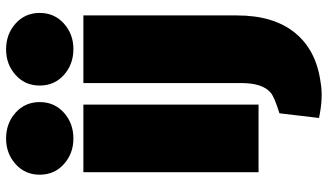

<svg xmlns="http://www.w3.org/2000/svg" viewBox="-238 -596 1053 616"><g transform="rotate(-90 288.0 -288.5)"><path d="M438 -579Q389 -579 355 -609.5Q321 -640 321 -687Q321 -734 355 -764.5Q389 -795 437 -795Q486 -795 520 -764.5Q554 -734 554 -687Q554 -640 520 -609.5Q486 -579 438 -579ZM546 -54Q546 63 490.5 131.5Q435 200 332 214Q283 223 217 209L232 82Q284 66 298 54Q329 28 329 -40V-547H546ZM151 -579Q103 -579 69 -609.5Q35 -640 35 -687Q35 -734 69 -764.5Q103 -795 151 -795Q200 -795 234 -764.5Q268 -734 268 -687Q268 -640 234 -609.5Q200 -579 151 -579ZM260 15H43V-547H260Z"/></g></svg>

Font: Repo
Style: ExtraBlack
Weight: 1000
Designer: Stefan Peev
Foundry: Context Ltd
Version: Version 001.000